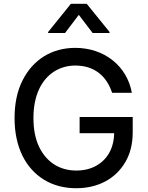

<svg xmlns="http://www.w3.org/2000/svg" viewBox="-20 -992 787 1022"><path d="M681.8 -498.2C656.2 -639.9 536.2 -737.2 380.7 -737.2C255.7 -737.2 154.8 -674.7 99.4 -562.9C71.4 -507.1 57.5 -440.3 57.5 -363.3C57.5 -209.9 115.4 -96.2 214.1 -35.5C263.5 -5.3 320.7 9.9 385.7 9.9C502.5 9.9 596.2 -40.8 647.7 -130.3C673.7 -174.7 686.4 -227.3 686.4 -288V-369.3H403.8V-283H615.4L587.7 -288.4C587.7 -204.9 552.2 -142.8 491.5 -109.4C461.3 -92.7 426.1 -84.2 386 -84.2C299 -84.2 227.6 -127.5 187.9 -210.9C168 -252.5 158 -303.6 158 -364C158 -484.4 200.6 -568.2 268.1 -611.2C301.8 -632.5 339.5 -643.1 381 -643.1C481.2 -643.1 547.2 -588.4 576.7 -498.2ZM563.2 -816.4V-821.7L441.8 -971.6H357.2L236.2 -821.7V-816.4H326.3L399.5 -913L473 -816.4Z"/></svg>

Font: Inter 465
Style: Regular
Weight: 400
Designer: Rasmus Andersson
Foundry: rsms
Version: Version 3.019;Glyphs 3.1.2 (3151)